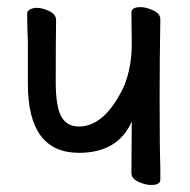

<svg xmlns="http://www.w3.org/2000/svg" viewBox="-20 -509 540 545"><path d="M409.2 16.1Q393.1 16.1 373 7.1Q353 -2 353 -18.1L354 -164.1Q314.9 -75.2 204.1 -75.2Q59.1 -75.2 59.1 -271V-391.1Q57.1 -435.1 57.1 -470.2Q57.1 -478 65.7 -482.4Q74.2 -486.8 84 -486.8Q101.1 -486.8 120.1 -477.3Q139.2 -467.8 139.2 -452.1Q138.2 -394 138.2 -274.9Q138.2 -208 153.6 -179Q168.9 -149.9 204.1 -149.9Q277.8 -149.9 332 -264.2Q354 -317.9 354 -384.8L353 -473.1Q353 -488.8 378.9 -488.8Q395 -488.8 415 -479.5Q435.1 -470.2 435.1 -454.1Q433.1 -335.9 433.1 -235.8Q433.1 -83 435.1 -35.2V1Q435.1 16.1 409.2 16.1Z"/></svg>

Font: LXGW WenKai Mono GB Screen
Style: Regular
Weight: 400
Monospace: yes
Designer: LXGW / Fontworks Inc.
Foundry: LXGW / Fontworks Inc.
Version: Version 1.510;January 18,2025